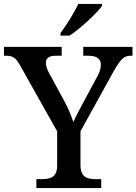

<svg xmlns="http://www.w3.org/2000/svg" viewBox="-24 -951 690 971"><path d="M282 -784V-771H328C384 -807 467 -886 492 -921V-931H372C351 -886 311 -822 282 -784ZM160 0H488V-45H461C418 -45 383 -54 383 -116V-287L551 -591C585 -651 604 -669 634 -669H646V-714H397V-669H425C464 -669 486 -654 486 -624C486 -609 482 -588 468 -564L406 -449C384 -407 359 -363 347 -334C336 -365 322 -404 299 -444L225 -580C217 -595 208 -615 208 -633C208 -653 219 -669 256 -669H288V-714H-4V-669H9C45 -669 59 -654 80 -616L265 -287V-112C265 -54 229 -45 185 -45H160Z"/></svg>

Font: Noto Serif Myanmar Medium
Style: Regular
Weight: 500
Designer: Ben Mitchell and the Monotype Design Team
Foundry: Monotype Imaging Inc.
Version: Version 2.106